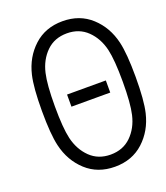

<svg xmlns="http://www.w3.org/2000/svg" viewBox="-165 -1040 1008 1163"><g transform="rotate(-20 338.5 -458.5)"><path d="M375 -849Q294.9 -849 242.8 -798.2Q190.8 -747.4 172.5 -668Q156.2 -598.3 156.2 -458.3Q156.2 -318.4 172.5 -248.7Q191.4 -169.3 243.5 -118.5Q295.6 -67.7 375 -67.7Q455.1 -67.7 507.2 -118.5Q559.2 -169.3 577.5 -248.7Q593.8 -318.4 593.8 -458.3Q593.8 -598.3 577.5 -668Q558.6 -747.4 506.5 -798.2Q454.4 -849 375 -849ZM658.9 -685.5Q677.1 -608.7 677.1 -458.3Q677.1 -307.9 658.9 -231.1Q634.1 -125.7 559.9 -57.6Q485.7 10.4 375 10.4Q264.3 10.4 190.1 -57.6Q115.9 -125.7 91.1 -231.1Q72.9 -307.9 72.9 -458.3Q72.9 -608.7 91.1 -685.5Q115.9 -791 190.1 -859Q264.3 -927.1 375 -927.1Q485.7 -927.1 559.9 -859Q634.1 -791 658.9 -685.5ZM250 -500H500V-421.9H250Z"/></g></svg>

Font: Monoid
Style: Regular
Weight: 400
Width: 4
Monospace: yes
Designer: Andreas Larsen (@larsenwork)
Version: Version 0.61